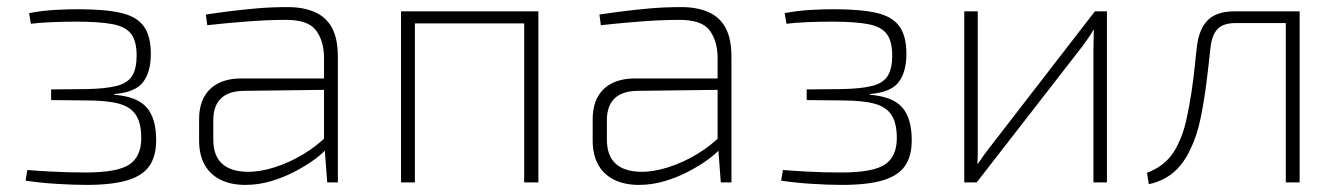

<svg xmlns="http://www.w3.org/2000/svg" viewBox="-20 -514 3773 541"><path d="M199 -488Q277 -488 321.5 -477.5Q366 -467 385.5 -439.5Q405 -412 405 -362Q405 -312 383.5 -283Q362 -254 302 -249V-247Q366 -242 393 -211.5Q420 -181 420 -119Q420 -74 401 -46.5Q382 -19 339 -6Q296 7 223 7Q185 7 138 4Q91 1 52 -5L57 -35Q79 -33 125.5 -30.5Q172 -28 221 -28Q311 -28 344.5 -50.5Q378 -73 378 -125Q378 -167 363 -190Q348 -213 314.5 -222Q281 -231 223 -231L124 -232V-262L223 -263Q278 -264 309 -272Q340 -280 352.5 -300.5Q365 -321 365 -357Q365 -398 349.5 -418.5Q334 -439 297 -446Q260 -453 195 -453Q159 -453 124 -451.5Q89 -450 67 -447L62 -477Q99 -484 134 -486Q169 -488 199 -488Z M791 -494Q835 -494 867 -480Q899 -466 915.5 -435.5Q932 -405 932 -354V0H902L894 -106L893 -113V-354Q892 -400 870 -429Q848 -458 786 -458Q735 -458 676.5 -453.5Q618 -449 564 -443L560 -473Q593 -478 628.5 -482.5Q664 -487 704.5 -490.5Q745 -494 791 -494ZM907 -293 906 -261 665 -258Q623 -257 602 -236Q581 -215 581 -175V-121Q581 -76 605 -53.5Q629 -31 675 -30Q711 -29 753.5 -42.5Q796 -56 835.5 -80Q875 -104 903 -133V-98Q890 -82 866 -64.5Q842 -47 810.5 -30.5Q779 -14 743.5 -3.5Q708 7 671 7Q631 7 601.5 -7.5Q572 -22 556.5 -50Q541 -78 541 -118V-178Q541 -233 572 -263Q603 -293 661 -293Z M1497 -482V0H1457V-482ZM1149 -482V0H1110V-482ZM1465 -482V-448H1144V-482Z M1900 -494Q1944 -494 1976 -480Q2008 -466 2024.5 -435.5Q2041 -405 2041 -354V0H2011L2003 -106L2002 -113V-354Q2001 -400 1979 -429Q1957 -458 1895 -458Q1844 -458 1785.5 -453.5Q1727 -449 1673 -443L1669 -473Q1702 -478 1737.5 -482.5Q1773 -487 1813.5 -490.5Q1854 -494 1900 -494ZM2016 -293 2015 -261 1774 -258Q1732 -257 1711 -236Q1690 -215 1690 -175V-121Q1690 -76 1714 -53.5Q1738 -31 1784 -30Q1820 -29 1862.5 -42.5Q1905 -56 1944.5 -80Q1984 -104 2012 -133V-98Q1999 -82 1975 -64.5Q1951 -47 1919.5 -30.5Q1888 -14 1852.5 -3.5Q1817 7 1780 7Q1740 7 1710.5 -7.5Q1681 -22 1665.5 -50Q1650 -78 1650 -118V-178Q1650 -233 1681 -263Q1712 -293 1770 -293Z M2328 -488Q2406 -488 2450.5 -477.5Q2495 -467 2514.5 -439.5Q2534 -412 2534 -362Q2534 -312 2512.5 -283Q2491 -254 2431 -249V-247Q2495 -242 2522 -211.5Q2549 -181 2549 -119Q2549 -74 2530 -46.5Q2511 -19 2468 -6Q2425 7 2352 7Q2314 7 2267 4Q2220 1 2181 -5L2186 -35Q2208 -33 2254.5 -30.5Q2301 -28 2350 -28Q2440 -28 2473.5 -50.5Q2507 -73 2507 -125Q2507 -167 2492 -190Q2477 -213 2443.5 -222Q2410 -231 2352 -231L2253 -232V-262L2352 -263Q2407 -264 2438 -272Q2469 -280 2481.5 -300.5Q2494 -321 2494 -357Q2494 -398 2478.5 -418.5Q2463 -439 2426 -446Q2389 -453 2324 -453Q2288 -453 2253 -451.5Q2218 -450 2196 -447L2191 -477Q2228 -484 2263 -486Q2298 -488 2328 -488Z M3099 -482V0H3061V-375Q3061 -389 3061.5 -402.5Q3062 -416 3062 -430H3061Q3055 -419 3047 -407.5Q3039 -396 3031 -385L2732 0H2697V-482H2735V-110Q2735 -95 2735 -81Q2735 -67 2734 -52H2735Q2743 -64 2752 -76.5Q2761 -89 2769 -99L3065 -482Z M3629 -482V-449H3462Q3427 -449 3411 -432.5Q3395 -416 3391 -381Q3386 -334 3379.5 -282Q3373 -230 3363 -181Q3353 -132 3334 -93Q3323 -69 3306.5 -48.5Q3290 -28 3267.5 -14.5Q3245 -1 3217 5L3212 -27Q3237 -37 3253.5 -49.5Q3270 -62 3281 -77Q3292 -92 3299 -107Q3314 -137 3322.5 -175Q3331 -213 3337 -252.5Q3343 -292 3346.5 -327.5Q3350 -363 3353 -386Q3359 -433 3383.5 -457.5Q3408 -482 3459 -482ZM3642 -482V0H3603V-482Z"/></svg>

Font: Exo 2 ExtraLight
Style: Regular
Weight: 250
Designer: Natanael Gama
Foundry: Natanael Gama
Version: Version 2.010